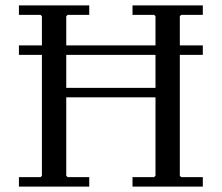

<svg xmlns="http://www.w3.org/2000/svg" viewBox="-20 -690 820 710"><path d="M470 0V-35H550L555 -40V-630L550 -635H470V-670H730V-635H650L645 -630V-40L650 -35H730V0ZM50 0V-35H130L135 -40V-630L130 -635H50V-670H310V-635H230L225 -630V-40L230 -35H310V0ZM205 -330V-365H575V-330ZM50 -522H730V-487H50Z"/></svg>

Font: Brygada 1918
Style: Regular
Weight: 400
Designer: Mateusz Machalski | Borys Kosmynka | Przemek Hoffer
Foundry: NIEPODLEGLA 2018
Version: Version 3.006